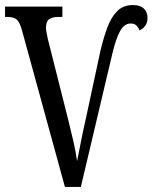

<svg xmlns="http://www.w3.org/2000/svg" viewBox="-20 -740 604 760"><path d="M67 -620Q58 -652 46.5 -662.5Q35 -673 9 -673H0V-714H227V-673H213Q187 -673 174.5 -664Q162 -655 162 -630Q162 -621 164.5 -610Q167 -599 169 -587L250 -266Q263 -214 271.5 -176.5Q280 -139 285 -102Q293 -140 300.5 -179.5Q308 -219 318 -262L378 -541Q390 -591 405 -631.5Q420 -672 444 -696Q468 -720 506 -720Q535 -720 549.5 -706Q564 -692 564 -669Q564 -650 554.5 -637.5Q545 -625 532 -620Q528 -631 520 -639Q512 -647 497 -647Q473 -647 456.5 -619Q440 -591 425 -529L300 0H237Z"/></svg>

Font: Noto Serif ExtraCondensed
Style: Regular
Weight: 400
Width: 2
Designer: Monotype Design Team
Foundry: Monotype Imaging Inc.
Version: Version 2.015